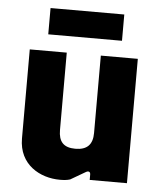

<svg xmlns="http://www.w3.org/2000/svg" viewBox="-51 -732 659 786"><g transform="rotate(5 278.5 -338.5)"><path d="M224 10C240 10 253 9 266 5L326 -30C339 -38 346 -33 346 -22V0H499V-511H347V-193C347 -146 325 -122 276 -122C227 -122 207 -146 207 -193V-511H55V-145C55 -37 143 10 224 10ZM125 -579H428V-687H125Z"/></g></svg>

Font: Finlandica
Style: Bold
Weight: 700
Designer: Niklas Ekholm, Juho Hiilivirta, Jaakko Suomalainen
Foundry: Helsinki Type Studio
Version: Version 2.000;Glyphs 3.2 (3202)